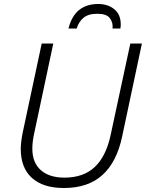

<svg xmlns="http://www.w3.org/2000/svg" viewBox="-20 -932 731 962"><path d="M300 10Q196 10 140 -40.5Q84 -91 84 -186Q84 -219 94 -269L189 -714H247L152 -267Q142 -223 142 -187Q142 -117 184.5 -79.5Q227 -42 303 -42Q398 -42 454.5 -95Q511 -148 534 -254L633 -714H691L592 -248Q565 -120 493 -55Q421 10 300 10ZM323 -789Q339 -852 376.5 -882Q414 -912 472 -912Q521 -912 553 -885.5Q585 -859 585 -810Q585 -798 583 -789H544Q547 -819 530.5 -841Q514 -863 467 -863Q422 -863 398 -842.5Q374 -822 364 -789Z"/></svg>

Font: Noto Sans Light
Style: Italic
Weight: 300
Italic angle: -12°
Designer: Monotype Design Team
Foundry: Monotype Imaging Inc.
Version: Version 2.013; ttfautohint (v1.8.4.7-5d5b)